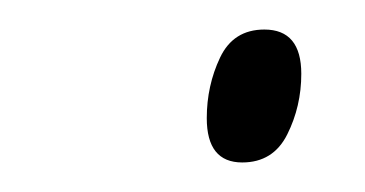

<svg xmlns="http://www.w3.org/2000/svg" viewBox="-20 -561 247 130"><path d="M144 -451Q120 -451 120 -481Q120 -503 129 -522Q138 -541 159 -541Q184 -541 184 -511Q184 -489 174.5 -470Q165 -451 144 -451Z"/></svg>

Font: Noto Serif Display SemiCondensed ExtraLight
Style: Italic
Weight: 200
Width: 4
Italic angle: -12°
Designer: Monotype Design Team
Foundry: Monotype Imaging Inc.
Version: Version 2.009